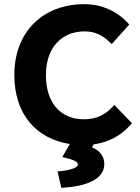

<svg xmlns="http://www.w3.org/2000/svg" viewBox="-20 -686 676 924"><path d="M519 -169C483 -132 442 -112 383 -112C274 -112 201 -188 201 -325C201 -460 280 -535 387 -535C437 -535 473 -516 506 -485L518 -474L602 -568L593 -578C550 -624 479 -666 386 -666C191 -666 49 -537 49 -325C49 -136 155 -18 316 7L280 70L300 75C347 86 355 97 355 106C355 117 333 131 275 137L257 139L275 218L289 217C382 211 482 182 482 104C482 62 456 37 423 23L430 9C503 -1 561 -33 606 -83L615 -93L530 -181Z"/></svg>

Font: Falling Sky
Style: Bd+
Weight: 400
Designer: Paul D. Hunt
Foundry: Adobe Systems Incorporated
Version: Version 1.02